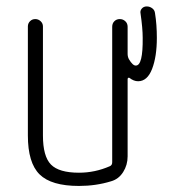

<svg xmlns="http://www.w3.org/2000/svg" viewBox="-20 -580 540 609"><path d="M230.5 9.8Q142.6 9.8 105.5 -26.9Q68.4 -63.5 68.4 -150.4V-496.1Q68.4 -505.9 75.2 -512.7Q82 -519.5 91.8 -519.5Q101.6 -519.5 108.9 -512.7Q116.2 -505.9 116.2 -496.1V-150.4Q116.2 -84 141.6 -58.1Q167 -32.2 230.5 -32.2Q281.2 -32.2 328.1 -52.7Q335.9 -55.7 335.9 -65.4V-495.1Q335.9 -505.9 342.8 -512.7Q349.6 -519.5 359.9 -519.5Q370.1 -519.5 377.4 -512.7Q384.8 -505.9 384.8 -495.1V-409.2Q384.8 -400.4 388.7 -392.6Q401.4 -371.1 411.1 -372.1Q433.6 -372.1 432.6 -460Q432.6 -490.2 425.8 -537.1Q423.8 -545.9 429.7 -552.7Q435.5 -559.6 445.3 -559.6Q455.1 -559.6 462.9 -553.7Q470.7 -547.9 471.7 -538.1Q477.5 -502 477.5 -460Q477.5 -400.4 462.4 -361.3Q447.3 -322.3 418 -322.3Q404.3 -322.3 390.6 -333Q386.7 -335 384.8 -330.1V-84Q384.8 -56.6 370.6 -34.2Q356.4 -11.7 332 -4.9Q284.2 9.8 230.5 9.8Z"/></svg>

Font: Rounded-X Mgen+ 1mn light
Style: Regular
Weight: 200
Designer: [Source Han Sans]
Ryoko NISHIZUKA  (kana & ideographs); Paul D. Hunt (Latin, Greek & Cyrillic); Wenlong ZHANG  (bopomofo
Version: Version 1.059.20150602